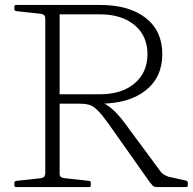

<svg xmlns="http://www.w3.org/2000/svg" viewBox="-20 -756 779 776"><path d="M221 -337V-375H384Q472 -375 524 -419Q576 -463 576 -537Q576 -611 524 -654.5Q472 -698 384 -698H221V-736H384Q502 -736 569 -683.5Q636 -631 636 -537Q636 -444 568.5 -390.5Q501 -337 384 -337ZM163 0V-736H221V0ZM615 0Q609 0 605 -1Q601 -2 596.5 -6.5Q592 -11 585 -20L417 -258Q391 -294 373.5 -311Q356 -328 340 -332.5Q324 -337 302 -337L334 -354Q361 -353 384.5 -345Q408 -337 431.5 -317Q455 -297 481 -263L631 -60Q637 -53 644.5 -49Q652 -45 660 -42L732 -26Q739 -24 739 -17V-7Q739 0 732 0ZM45 0Q38 0 38 -7V-17Q38 -24 46 -25L147 -36Q156 -38 159.5 -43Q163 -48 163 -57V-220H221V-54Q221 -45 226 -41Q231 -37 240 -36L340 -25Q347 -24 347 -17V-7Q347 0 340 0ZM38 -729Q38 -736 45 -736H221V-516H163V-679Q163 -689 159.5 -693.5Q156 -698 147 -700L46 -711Q38 -712 38 -719Z"/></svg>

Font: Hahmlet ExtraLight
Style: Regular
Weight: 250
Designer: Minjoo Ham & Mark Frömberg
Foundry: hypertype
Version: Version 1.002